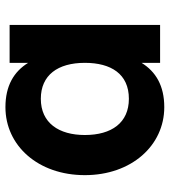

<svg xmlns="http://www.w3.org/2000/svg" viewBox="20 -614 610 689"><g transform="rotate(-90 324.5 -270.0)"><path d="M443 -540V-473.5C411.5 -524.5 361 -555 284 -555C146 -555 40 -438 40 -270C40 -103 146 15 284 15C361 15 411.5 -15.5 443 -66.5V0H579V-540ZM314 -428C399 -428 443 -367 443 -270C443 -176 403 -112 314 -112C228 -112 184 -174 184 -270C184 -363 227 -428 314 -428Z"/></g></svg>

Font: Vela Sans ExtBd
Style: Regular
Weight: 800
Designer: Principal design: Mikhail Sharanda - project Manrope.
Design modification: Ravid Balaliev
Foundry: Mikhail Sharanda
Version: Version 1.001